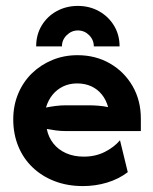

<svg xmlns="http://www.w3.org/2000/svg" viewBox="-20 -618 519 652"><path d="M261.8 13.9Q209 13.9 165.6 -2.8Q122.2 -19.4 90.6 -49.7Q59 -79.9 42 -121.5Q25 -163.2 25 -212.5Q25 -259.7 41.7 -299.7Q58.3 -339.6 88.2 -368.8Q118.1 -397.9 157.6 -414.2Q197.2 -430.6 243.1 -430.6Q304.9 -430.6 353.5 -402.4Q402.1 -374.3 430.2 -325.7Q458.3 -277.1 458.3 -215.3V-172.9H204.2Q186.8 -172.9 170.8 -175Q154.9 -177.1 138.9 -179.9Q144.4 -152.1 161.1 -130.9Q177.8 -109.7 204.2 -97.9Q230.6 -86.1 264.6 -86.1Q304.2 -86.1 335.8 -102.1Q367.4 -118.1 387.5 -141.7L413.9 -33.3Q382.6 -9.7 343.4 2.1Q304.2 13.9 261.8 13.9ZM136.1 -252.8Q152.8 -256.2 169.8 -258.3Q186.8 -260.4 204.2 -260.4H277.8Q297.2 -260.4 314.6 -259Q331.9 -257.6 347.2 -254.2Q340.3 -279.2 325.7 -297.2Q311.1 -315.3 289.9 -325Q268.8 -334.7 241.7 -334.7Q216 -334.7 194.8 -324.7Q173.6 -314.6 158.7 -296.5Q143.8 -278.5 136.1 -252.8ZM102.8 -460.4Q102.8 -500 121.5 -531.2Q140.3 -562.5 172.6 -580.2Q204.9 -597.9 244.4 -597.9Q284 -597.9 316.3 -579.9Q348.6 -561.8 367.4 -530.6Q386.1 -499.3 386.1 -460.4H298.6Q298.6 -482.6 282.6 -498.6Q266.7 -514.6 244.4 -514.6Q222.9 -514.6 206.6 -498.6Q190.3 -482.6 190.3 -460.4Z"/></svg>

Font: Afacad Flux
Style: Bold
Weight: 700
Designer: Kristian Moeller
Foundry: Dicotype
Version: Version 1.100